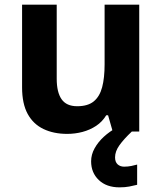

<svg xmlns="http://www.w3.org/2000/svg" viewBox="-20 -566 697 826"><path d="M579 -546V0H465L445 -70H437Q420 -42 393.5 -24.5Q367 -7 335 1.5Q303 10 269 10Q211 10 167 -11Q123 -32 99 -76Q75 -120 75 -190V-546H224V-227Q224 -169 245 -139Q266 -109 312 -109Q358 -109 383.5 -130Q409 -151 419.5 -191Q430 -231 430 -289V-546ZM475 111Q475 131 486 141Q497 151 514 151Q530 151 545 148Q560 145 570 142V229Q554 233 536 236.5Q518 240 494 240Q438 240 405 208.5Q372 177 372 128Q372 99 387 72Q402 45 426.5 22.5Q451 0 482 -17L547 0Q513 32 494 58.5Q475 85 475 111Z"/></svg>

Font: Noto Sans Malayalam
Style: Regular
Weight: 400
Designer: Jelle Bosma - Monotype Design Team
Foundry: Monotype Imaging Inc.
Version: Version 2.103